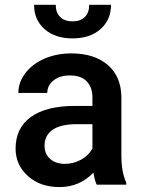

<svg xmlns="http://www.w3.org/2000/svg" viewBox="-20 -757 581 787"><path d="M43.9 0ZM376.5 0Q368.7 -15.1 362.8 -49.3Q306.2 9.8 224.1 9.8Q144.5 9.8 94.2 -35.6Q43.9 -81.1 43.9 -147.9Q43.9 -232.4 106.7 -277.6Q169.4 -322.8 286.1 -322.8H358.9V-357.4Q358.9 -398.4 335.9 -423.1Q313 -447.8 266.1 -447.8Q225.6 -447.8 199.7 -427.5Q173.8 -407.2 173.8 -376H55.2Q55.2 -419.4 84 -457.3Q112.8 -495.1 162.4 -516.6Q211.9 -538.1 272.9 -538.1Q365.7 -538.1 420.9 -491.5Q476.1 -444.8 477.5 -360.4V-122.1Q477.5 -50.8 497.6 -8.3V0ZM246.1 -85.4Q281.2 -85.4 312.3 -102.5Q343.3 -119.6 358.9 -148.4V-248H294.9Q229 -248 195.8 -225.1Q162.6 -202.1 162.6 -160.2Q162.6 -126 185.3 -105.7Q208 -85.4 246.1 -85.4ZM435.1 -737.3Q435.1 -675.8 392.1 -637.7Q349.1 -599.6 277.3 -599.6Q205.6 -599.6 162.6 -637.7Q119.6 -675.8 119.6 -737.3H208.5Q208.5 -705.1 226.8 -687.3Q245.1 -669.4 277.3 -669.4Q309.6 -669.4 327.6 -687.3Q345.7 -705.1 345.7 -737.3Z"/></svg>

Font: Roboto Medium
Style: Regular
Weight: 500
Designer: Google
Version: Version 2.134; 2016; ttfautohint (v1.6)